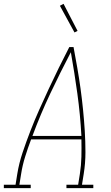

<svg xmlns="http://www.w3.org/2000/svg" viewBox="-57 -980 577 1000"><path d="M-37 0V-18H24L33 -74Q42 -130 61 -186.5Q80 -243 101.5 -298.5Q123 -354 147.5 -409Q172 -464 197.5 -518.5Q223 -573 249.5 -627Q276 -681 304 -735H326Q336 -681 345.5 -627Q355 -573 362.5 -518.5Q370 -464 375.5 -409Q381 -354 384.5 -298.5Q388 -243 388 -186.5Q388 -130 379 -74L370 -18H429V0H289V-18H350L359 -74Q366 -119 367 -164Q368 -209 367 -254H105Q88 -209 74 -164Q60 -119 53 -74L44 -18H103V0ZM112 -272H367Q361 -383 346 -492Q331 -601 312 -708Q256 -601 204.5 -492Q153 -383 112 -272ZM331 -811 255 -950 274 -960 347 -819Z"/></svg>

Font: Iosevka Curly Slab Thin
Style: Italic
Weight: 100
Italic angle: -9°
Monospace: yes
Designer: Belleve Invis
Foundry: Belleve Invis
Version: Version 22.1.2; ttfautohint (v1.8.4)